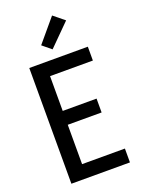

<svg xmlns="http://www.w3.org/2000/svg" viewBox="-179 -1064 857 1146"><g transform="rotate(-20 250.0 -491.5)"><path d="M68 0V-735H440V-647H168V-426H383V-338H168V-88H440V0ZM237 -792 181 -838 303 -983 372 -927Z"/></g></svg>

Font: Iosevka Semibold
Style: Regular
Weight: 600
Monospace: yes
Designer: Belleve Invis
Foundry: Belleve Invis
Version: Version 33.2.3; ttfautohint (v1.8.4)